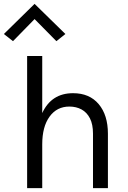

<svg xmlns="http://www.w3.org/2000/svg" viewBox="-39 -971 662 991"><path d="M518 0H441V-281Q441 -329.5 425.2 -360.2Q409.5 -391 382 -406Q354.5 -421 319 -421Q254.5 -421 216.8 -369Q179 -317 179 -226V0H101V-682H179V-387.5Q226.5 -490 338 -490Q423 -490 470.5 -433.5Q518 -377 518 -281ZM252 -758.5 139.5 -872.5 28 -758.5 -19 -795.5 139.5 -951 298.5 -795.5Z"/></svg>

Font: Betina Sans
Style: Regular
Weight: 400
Designer: Jonathan Pinhorn (font) & Cristiano Sobral (main changes)
Version: Version 2.001;April 28, 2021;FontCreator 13.0.0.2655 32-bit;